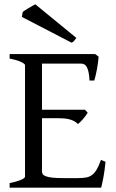

<svg xmlns="http://www.w3.org/2000/svg" viewBox="-20 -864 536 884"><path d="M465.8 -119.1Q461.9 -77.1 455.8 -45.7Q449.7 -14.2 445.8 0H24.4V-21Q57.6 -27.8 76.4 -35.9Q95.2 -43.9 95.2 -50.8V-564Q95.2 -569.8 77.4 -578.6Q59.6 -587.4 24.4 -594.2V-615.2H418L434.1 -603Q433.1 -590.3 431.2 -575.2Q429.2 -560.1 426.3 -544.9Q423.3 -529.8 420.2 -516.1Q417 -502.4 414.1 -493.2H392.1Q391.1 -515.6 387.9 -530.8Q384.8 -545.9 379.9 -554.9Q375 -564 367.9 -567.6Q360.8 -571.3 352.1 -571.3H173.3V-358.9H371.1L383.8 -345.2Q379.9 -338.4 374.3 -330.8Q368.7 -323.2 362.5 -316.2Q356.4 -309.1 350.3 -303Q344.2 -296.9 338.9 -293Q331.5 -300.3 323 -305.2Q314.5 -310.1 303.5 -313.5Q292.5 -316.9 277.6 -318.4Q262.7 -319.8 242.2 -319.8H173.3V-75.2Q173.3 -67.9 176.8 -62.3Q180.2 -56.6 190.9 -52.5Q201.7 -48.3 221.2 -46.1Q240.7 -43.9 272.9 -43.9H335.9Q358.4 -43.9 374.3 -46.4Q390.1 -48.8 402.3 -57.4Q414.6 -65.9 424.6 -82.5Q434.6 -99.1 444.8 -127.9L465.8 -119.1ZM331.5 -689.5Q324.7 -680.2 321 -675.5Q317.4 -670.9 309.6 -667.5L80.6 -786.1L84.5 -808.1Q87.9 -812 95.5 -816.9Q103 -821.8 111.8 -826.9Q120.6 -832 128.9 -836.7Q137.2 -841.3 142.6 -844.2L331.5 -689.5Z"/></svg>

Font: Gentium
Style: Regular
Weight: 400
Designer: J. Victor Gaultney
Version: Version 1.03; 2011; OFL 1.1 release